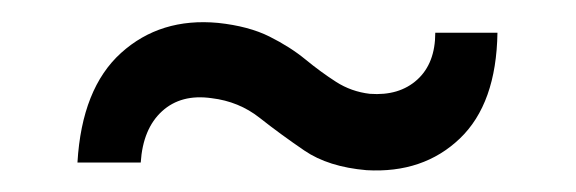

<svg xmlns="http://www.w3.org/2000/svg" viewBox="-20 -476 528 176"><path d="M51 -327Q55 -395 91 -427.5Q127 -460 180 -455Q208 -452 227 -442.5Q246 -433 260 -421.5Q274 -410 288 -401Q302 -392 319 -390Q346 -388 362.5 -403Q379 -418 379 -446H436Q435 -381 401.5 -349Q368 -317 316 -320Q281 -323 259 -338Q237 -353 218 -368Q199 -383 174 -386Q146 -390 128.5 -374Q111 -358 109 -327Z"/></svg>

Font: Big Shoulders Text Medium
Style: Regular
Weight: 500
Designer: Patric King
Foundry: XO Type Co
Version: Version 1.000; ttfautohint (v1.8.2)